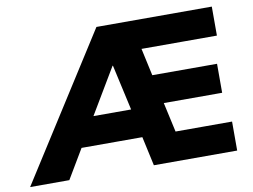

<svg xmlns="http://www.w3.org/2000/svg" viewBox="-136 -815 1219 926"><g transform="rotate(-10 473.0 -352.5)"><path d="M-60 0 389 -705H954V-563H530L576 -603L625 -378L566 -429H931V-287H597L634 -338L688 -93L627 -142H954V0H546L503 -197L559 -143H179L245 -190L132 0ZM433 -507 274 -240 265 -284H531L496 -233L435 -507Z"/></g></svg>

Font: Nunito Sans 12pt Black
Style: Regular
Weight: 900
Designer: Vernon Adams
Foundry: Vernon Adams
Version: Version 3.101;gftools[0.9.27]